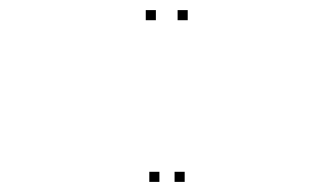

<svg xmlns="http://www.w3.org/2000/svg" viewBox="-20 -760 660 380"><path d="M351.5 -720V-740H331.5V-720ZM288.5 -720V-740H268.5V-720ZM295.5 -400V-420H275.5V-400ZM345.5 -400V-420H325.5V-400Z"/></svg>

Font: Monaspace Krypton Dots Var
Style: Regular
Weight: 400
Designer: Riley Cran and the Lettermatic Team
Version: Version 1.100 (Monaspace Krypton Dots)